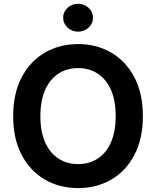

<svg xmlns="http://www.w3.org/2000/svg" viewBox="-20 -966 810 996"><path d="M385.3 9.8Q289.1 9.8 212.9 -34.4Q136.7 -78.6 92.5 -162.1Q48.3 -245.6 48.3 -363.3Q48.3 -481.4 92.5 -565.2Q136.7 -648.9 212.9 -693.1Q289.1 -737.3 385.3 -737.3Q481 -737.3 556.9 -693.1Q632.8 -648.9 677 -565.2Q721.2 -481.4 721.2 -363.3Q721.2 -245.6 677 -161.9Q632.8 -78.1 556.9 -34.2Q481 9.8 385.3 9.8ZM385.3 -114.7Q442.9 -114.7 486.8 -143.3Q530.8 -171.9 555.4 -227.5Q580.1 -283.2 580.1 -363.3Q580.1 -444.3 555.4 -500Q530.8 -555.7 486.8 -584.2Q442.9 -612.8 385.3 -612.8Q327.1 -612.8 283 -584Q238.8 -555.2 214.1 -499.5Q189.5 -443.8 189.5 -363.3Q189.5 -283.2 214.1 -227.8Q238.8 -172.4 283 -143.6Q327.1 -114.7 385.3 -114.7ZM384.8 -801.8Q353 -801.8 330.3 -823Q307.6 -844.2 307.6 -874Q307.6 -904.3 330.3 -925.3Q353 -946.3 384.8 -946.3Q417 -946.3 439.7 -925.3Q462.4 -904.3 462.4 -874Q462.4 -844.2 439.7 -823Q417 -801.8 384.8 -801.8Z"/></svg>

Font: Inter
Style: 650
Weight: 650
Designer: Rasmus Andersson
Foundry: rsms
Version: Version 4.001;git-66647c0bb